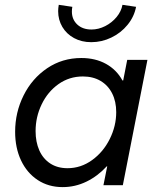

<svg xmlns="http://www.w3.org/2000/svg" viewBox="-20 -765 641 793"><path d="M42.5 -220.7Q42.5 -300.8 77.4 -370.8Q112.3 -440.9 174.8 -483.2Q237.3 -525.4 315.9 -525.4Q374 -525.4 417.7 -501.2Q461.4 -477.1 485.8 -432.6H488.8L505.4 -517.6H588.9L487.3 0H407.2L422.9 -78.1H420.9Q383.8 -37.6 337.2 -14.9Q290.5 7.8 238.8 7.8Q180.2 7.8 135.7 -21.5Q91.3 -50.8 66.9 -102.5Q42.5 -154.3 42.5 -220.7ZM460 -301.8Q460 -346.2 443.1 -379.4Q426.3 -412.6 395.3 -430.9Q364.3 -449.2 322.3 -449.2Q266.1 -449.2 221.4 -417.5Q176.8 -385.7 151.9 -333.7Q127 -281.7 127 -223.6Q127 -178.7 142.3 -144Q157.7 -109.4 187.5 -89.8Q217.3 -70.3 258.8 -70.3Q314 -70.3 360.4 -103.8Q406.7 -137.2 433.3 -190.9Q460 -244.6 460 -301.8ZM220.2 -718.8Q220.2 -730.5 222.7 -745.1L278.8 -736.8Q276.9 -727.5 276.9 -717.3Q276.9 -684.6 299.1 -663.8Q321.3 -643.1 357.9 -643.1Q386.7 -643.1 414.6 -657.2Q442.4 -671.4 461.7 -694.8Q481 -718.3 485.8 -745.1L542 -736.8Q534.2 -695.8 506.8 -662.4Q479.5 -628.9 439.9 -609.9Q400.4 -590.8 356.9 -590.8Q316.9 -590.8 285.9 -607.7Q254.9 -624.5 237.5 -653.8Q220.2 -683.1 220.2 -718.8Z"/></svg>

Font: Reddit Sans Chocolate
Style: Italic
Weight: 400
Italic angle: -11.25°
Designer: Stephen Hutchings
Version: Version 1.013